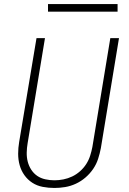

<svg xmlns="http://www.w3.org/2000/svg" viewBox="-20 -924 640 952"><path d="M250 8Q220 8 191.5 2.5Q163 -3 140 -18Q117 -33 101 -55.5Q85 -78 77.5 -105Q70 -132 70 -161.5Q70 -191 75 -220L161 -735H203L117 -214Q113 -191 112.5 -167.5Q112 -144 117.5 -122.5Q123 -101 135 -82.5Q147 -64 164.5 -52Q182 -40 204.5 -35Q227 -30 250 -30Q272 -30 294.5 -34.5Q317 -39 338 -49Q359 -59 377 -75Q395 -91 407.5 -110.5Q420 -130 427 -152Q434 -174 438 -195L527 -735H570L480 -189Q475 -163 466.5 -136.5Q458 -110 442 -86.5Q426 -63 404 -44Q382 -25 356 -13Q330 -1 303 3.5Q276 8 250 8ZM218 -866V-904H563V-866Z"/></svg>

Font: Iosevka SS04 XLt Ex
Style: Italic
Weight: 200
Width: 7
Italic angle: -9°
Monospace: yes
Designer: Belleve Invis
Foundry: Belleve Invis
Version: Version 19.0.0; ttfautohint (v1.8.4)